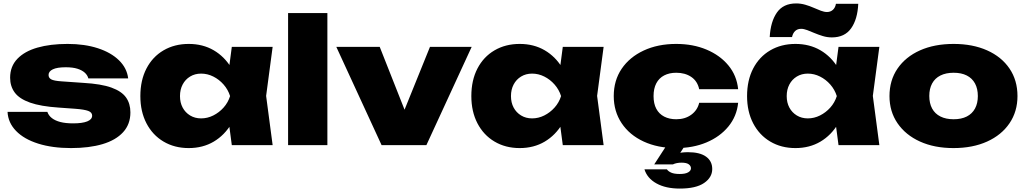

<svg xmlns="http://www.w3.org/2000/svg" viewBox="-20 -846 5978 1119"><path d="M740 -191Q740 -122 697.5 -75.5Q655 -29 577.5 -6Q500 17 394 17Q285 17 202.5 -9Q120 -35 73.5 -83Q27 -131 24 -194H256Q263 -173 282 -158Q301 -143 331.5 -135Q362 -127 406 -127Q460 -127 488.5 -138.5Q517 -150 517 -172Q517 -191 494.5 -199.5Q472 -208 419 -212L322 -219Q217 -226 155 -248Q93 -270 66 -306.5Q39 -343 39 -393Q39 -459 81 -503Q123 -547 198 -568.5Q273 -590 374 -590Q473 -590 550 -565Q627 -540 673.5 -494.5Q720 -449 727 -389H495Q490 -408 474 -422.5Q458 -437 431 -445.5Q404 -454 363 -454Q313 -454 288 -442Q263 -430 263 -409Q263 -392 278.5 -383.5Q294 -375 337 -372L466 -363Q570 -357 629.5 -335.5Q689 -314 714.5 -278Q740 -242 740 -191Z M1331 0 1304 -204 1332 -286 1304 -367 1331 -573H1569L1531 -287L1569 0ZM1382 -286Q1370 -195 1329.5 -126.5Q1289 -58 1225.5 -20.5Q1162 17 1080 17Q997 17 933 -21Q869 -59 833.5 -127.5Q798 -196 798 -286Q798 -378 833.5 -446.5Q869 -515 933 -552.5Q997 -590 1080 -590Q1162 -590 1225.5 -553Q1289 -516 1330 -447.5Q1371 -379 1382 -286ZM1029 -286Q1029 -248 1044.5 -219Q1060 -190 1088 -173Q1116 -156 1152 -156Q1189 -156 1223 -173Q1257 -190 1283 -219Q1309 -248 1321 -286Q1309 -324 1283 -353.5Q1257 -383 1223 -400Q1189 -417 1152 -417Q1116 -417 1088 -400Q1060 -383 1044.5 -353.5Q1029 -324 1029 -286Z M1659 -770H1888V0H1659Z M2376 -110 2299 -111 2486 -573H2729L2465 0H2204L1940 -573H2193Z M3260 0 3233 -204 3261 -286 3233 -367 3260 -573H3498L3460 -287L3498 0ZM3311 -286Q3299 -195 3258.5 -126.5Q3218 -58 3154.5 -20.5Q3091 17 3009 17Q2926 17 2862 -21Q2798 -59 2762.5 -127.5Q2727 -196 2727 -286Q2727 -378 2762.5 -446.5Q2798 -515 2862 -552.5Q2926 -590 3009 -590Q3091 -590 3154.5 -553Q3218 -516 3259 -447.5Q3300 -379 3311 -286ZM2958 -286Q2958 -248 2973.5 -219Q2989 -190 3017 -173Q3045 -156 3081 -156Q3118 -156 3152 -173Q3186 -190 3212 -219Q3238 -248 3250 -286Q3238 -324 3212 -353.5Q3186 -383 3152 -400Q3118 -417 3081 -417Q3045 -417 3017 -400Q2989 -383 2973.5 -353.5Q2958 -324 2958 -286Z M4282 -247Q4274 -168 4225 -108.5Q4176 -49 4097.5 -16Q4019 17 3921 17Q3814 17 3731.5 -21Q3649 -59 3603 -128Q3557 -197 3557 -286Q3557 -377 3603 -445Q3649 -513 3731.5 -551.5Q3814 -590 3921 -590Q4019 -590 4097.5 -557Q4176 -524 4225 -465Q4274 -406 4282 -326H4055Q4045 -373 4009 -397.5Q3973 -422 3921 -422Q3881 -422 3851 -406.5Q3821 -391 3805 -360.5Q3789 -330 3789 -286Q3789 -242 3805 -212Q3821 -182 3851 -166.5Q3881 -151 3921 -151Q3973 -151 4009 -177.5Q4045 -204 4055 -247ZM3878 -19H3986L3928 70L3875 66Q3899 55 3927 48Q3955 41 3990 41Q4059 41 4095 67Q4131 93 4131 139Q4131 188 4083.5 220.5Q4036 253 3942 253Q3860 253 3806 223Q3752 193 3736 141H3867Q3874 152 3891.5 160Q3909 168 3942 168Q3974 168 3990.5 158.5Q4007 149 4007 135Q4007 121 3994 111.5Q3981 102 3952 102Q3938 102 3925 104.5Q3912 107 3902 112H3793Z M4867 0 4840 -204 4868 -286 4840 -367 4867 -573H5105L5067 -287L5105 0ZM4918 -286Q4906 -195 4865.5 -126.5Q4825 -58 4761.5 -20.5Q4698 17 4616 17Q4533 17 4469 -21Q4405 -59 4369.5 -127.5Q4334 -196 4334 -286Q4334 -378 4369.5 -446.5Q4405 -515 4469 -552.5Q4533 -590 4616 -590Q4698 -590 4761.5 -553Q4825 -516 4866 -447.5Q4907 -379 4918 -286ZM4565 -286Q4565 -248 4580.5 -219Q4596 -190 4624 -173Q4652 -156 4688 -156Q4725 -156 4759 -173Q4793 -190 4819 -219Q4845 -248 4857 -286Q4845 -324 4819 -353.5Q4793 -383 4759 -400Q4725 -417 4688 -417Q4652 -417 4624 -400Q4596 -383 4580.5 -353.5Q4565 -324 4565 -286ZM4466 -630Q4471 -720 4508 -773Q4545 -826 4620 -826Q4647 -826 4673 -818.5Q4699 -811 4721.5 -801Q4744 -791 4764 -783.5Q4784 -776 4800 -776Q4820 -776 4834 -788.5Q4848 -801 4852 -824H4982Q4978 -734 4940.5 -681Q4903 -628 4828 -628Q4801 -628 4775 -636Q4749 -644 4726.5 -653.5Q4704 -663 4684.5 -670.5Q4665 -678 4649 -678Q4628 -678 4614.5 -665.5Q4601 -653 4596 -630Z M5537 17Q5426 17 5342 -21Q5258 -59 5211 -127.5Q5164 -196 5164 -286Q5164 -378 5211 -446.5Q5258 -515 5342 -552.5Q5426 -590 5538 -590Q5649 -590 5733 -552.5Q5817 -515 5863.5 -446.5Q5910 -378 5910 -286Q5910 -196 5863.5 -127.5Q5817 -59 5733 -21Q5649 17 5537 17ZM5538 -151Q5583 -151 5614.5 -167Q5646 -183 5662.5 -213.5Q5679 -244 5679 -286Q5679 -329 5662.5 -359.5Q5646 -390 5614.5 -406Q5583 -422 5538 -422Q5493 -422 5461 -406Q5429 -390 5412.5 -359.5Q5396 -329 5396 -287Q5396 -244 5412.5 -213.5Q5429 -183 5461 -167Q5493 -151 5538 -151Z"/></svg>

Font: Unbounded ExtraBold
Style: Regular
Weight: 800
Designer: Luke Prowse, Jean-Baptiste Morizot, Fátima Lázaro, Florian Runge
Foundry: NaN
Version: Version 1.701;gftools[0.9.28.dev5+ged2979d]